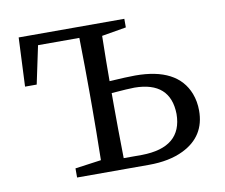

<svg xmlns="http://www.w3.org/2000/svg" viewBox="-63 -590 782 666"><g transform="rotate(-10 328.0 -257.0)"><path d="M328.1 -38.1H392.6Q534.2 -40 535.2 -157.2Q533.2 -271.5 407.2 -272.5Q387.7 -272.5 326.2 -267.6V-227.5Q326.2 -149.4 328.1 -38.1ZM414.1 -483.4 328.1 -468.8Q326.2 -375 326.2 -309.6Q388.7 -313.5 417 -313.5Q565.4 -313.5 603.5 -215.8Q614.3 -187.5 614.3 -155.3Q614.3 -64.5 532.2 -24.4Q482.4 0 410.2 0H157.2V-32.2L249 -44.9Q251 -154.3 251 -227.5V-286.1Q251 -366.2 249 -475.6H103.5L75.2 -341.8H34.2L42 -513.7H414.1Z"/></g></svg>

Font: GenYoMin JP Regular
Style: Regular
Weight: 400
Version: Version 1.001;PS 1;hotconv 16.6.51;makeotf.lib2.5.65220 DEVE